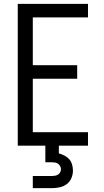

<svg xmlns="http://www.w3.org/2000/svg" viewBox="-20 -755 540 995"><path d="M72 0V-735H436V-665H150V-417H380V-347H150V-70H436V0ZM150 220V157H250Q258 157 266 155.5Q274 154 281 149.5Q288 145 292 137.5Q296 130 296 122Q296 114 292 106.5Q288 99 281.5 94Q275 89 266.5 87.5Q258 86 250 86H215V0H285V40Q300 44 314.5 51.5Q329 59 339 70.5Q349 82 353.5 97.5Q358 113 358 129Q358 149 350 168Q342 187 326 199Q310 211 290 215.5Q270 220 250 220Z"/></svg>

Font: Iosevka srxl
Style: Regular
Weight: 400
Monospace: yes
Designer: Belleve Invis
Foundry: Belleve Invis
Version: Version 33.0.1; ttfautohint (v1.8.3)